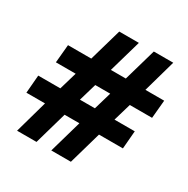

<svg xmlns="http://www.w3.org/2000/svg" viewBox="-162 -858 981 1001"><g transform="rotate(30 328.5 -357.0)"><path d="M71 0 126 -196H14L23 -304H156L187 -410H68L78 -519H218L274 -714H392L336 -519H426L482 -714H599L544 -519H657L647 -410H513L482 -304H604L595 -196H451L395 0H277L333 -196H244L188 0ZM274 -304H364L395 -410H305Z"/></g></svg>

Font: Noto Sans ExtraBold
Style: Italic
Weight: 800
Italic angle: -12°
Designer: Monotype Design Team
Foundry: Monotype Imaging Inc.
Version: Version 2.013; ttfautohint (v1.8.4.7-5d5b)